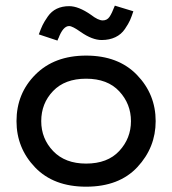

<svg xmlns="http://www.w3.org/2000/svg" viewBox="-20 -665 626 698"><path d="M40 -224.6Q40 -325.2 108.9 -394Q177.7 -462.9 293 -462.9Q410.2 -462.9 478 -392.6Q545.9 -322.3 545.9 -224.6Q545.9 -128.9 479.5 -57.6Q413.1 13.7 293 13.7Q174.8 13.7 107.4 -56.6Q40 -127 40 -224.6ZM129.9 -224.6Q129.9 -161.1 173.3 -115.7Q216.8 -70.3 293 -70.3Q371.1 -70.3 413.6 -116.2Q456.1 -162.1 456.1 -224.6Q456.1 -287.1 413.6 -333Q371.1 -378.9 293 -378.9Q215.8 -378.9 172.9 -334Q129.9 -289.1 129.9 -224.6ZM397.5 -644.5 464.8 -624Q458 -603.5 452.6 -591.3Q447.3 -579.1 434.1 -559.6Q420.9 -540 399.4 -529.8Q377.9 -519.5 349.6 -519.5Q315.4 -519.5 273.4 -548.8Q243.2 -570.3 231.4 -570.3Q209 -570.3 192.4 -525.4Q191.4 -525.4 190.4 -521.5Q189.5 -517.6 188.5 -517.6L121.1 -540Q128.9 -561.5 134.8 -573.7Q140.6 -585.9 153.8 -605Q167 -624 186.5 -633.3Q206.1 -642.6 231.4 -642.6Q265.6 -642.6 310.5 -611.3Q336.9 -590.8 353.5 -590.8Q369.1 -590.8 377.9 -603.5Q386.7 -616.2 397.5 -644.5Z"/></svg>

Font: Thabit-Bold
Style: Bold
Weight: 700
Designer: Regenerated by Nadim Shaikli
Foundry: MAK Alagha
Version: 0.01